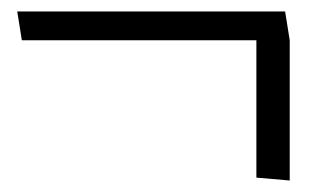

<svg xmlns="http://www.w3.org/2000/svg" viewBox="-20 -426 554 334"><path d="M476 -406H10L18 -356H426V-117L484 -112V-356Z"/></svg>

Font: Catamaran Light
Style: Regular
Weight: 300
Designer: Pria Ravichandran
Version: Version 2.000